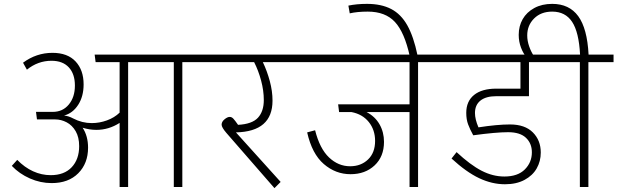

<svg xmlns="http://www.w3.org/2000/svg" viewBox="-20 -966 3190 992"><path d="M1052 -645H922V0H878V-645H642V0H598V-331Q542 -295 478 -295Q443 -295 407 -306Q435 -263 435 -203Q435 -122 384.5 -71Q334 -20 247 -20Q189 -20 134.5 -44Q80 -68 41 -109L69 -140Q107 -101 151 -81Q195 -61 242 -61Q312 -61 350.5 -102Q389 -143 389 -211Q389 -257 371 -288Q353 -319 324.5 -334Q296 -349 265 -349H171L166 -388H253Q304 -388 335.5 -426Q367 -464 367 -524Q367 -584 335.5 -618Q304 -652 246 -652Q176 -652 119 -606L99 -642Q168 -693 251 -693Q329 -693 370.5 -648.5Q412 -604 412 -530Q412 -468 384 -424.5Q356 -381 311 -369Q334 -367 358 -354Q404 -330 454 -330Q494 -330 532.5 -344Q571 -358 598 -384V-645H474L469 -684H1052Z M1512 -645H1338Q1360 -599 1374 -547Q1388 -495 1388 -446Q1388 -286 1199 -282L1430 -26L1398 6L1149 -280Q1125 -308 1125 -322Q1125 -337 1140 -349.5Q1155 -362 1167 -362Q1177 -362 1185.5 -353Q1194 -344 1210 -321Q1283 -325 1313 -358Q1343 -391 1343 -449Q1343 -498 1329 -550Q1315 -602 1293 -645H1023V-684H1512Z M2270 -645H2140V0H2096V-387H1874Q1918 -364 1941 -323.5Q1964 -283 1964 -233Q1964 -157 1915.5 -111.5Q1867 -66 1791 -66Q1714 -66 1653 -118.5Q1592 -171 1567 -282L1608 -293Q1632 -198 1680 -152.5Q1728 -107 1789 -107Q1845 -107 1881.5 -142Q1918 -177 1918 -238Q1918 -295 1885.5 -335.5Q1853 -376 1796 -387H1732L1727 -427H2096V-645H1482V-684H2270Z M1880 -906Q1826 -906 1787 -897L1780 -937Q1823 -946 1876 -946Q1950 -946 2001 -919.5Q2052 -893 2084.5 -835Q2117 -777 2137 -681L2097 -676Q2070 -799 2020.5 -852.5Q1971 -906 1880 -906Z M2434 -382Q2434 -350 2452 -308Q2549 -323 2615 -323Q2692 -323 2733 -282Q2774 -241 2774 -178Q2774 -133 2753 -96Q2732 -59 2690 -36.5Q2648 -14 2589 -14Q2522 -14 2455.5 -45.5Q2389 -77 2313 -147L2339 -180Q2410 -114 2468 -84Q2526 -54 2586 -54Q2655 -54 2691.5 -90.5Q2728 -127 2728 -179Q2728 -225 2697.5 -254Q2667 -283 2605 -283Q2543 -283 2425 -267Q2408 -298 2398.5 -323.5Q2389 -349 2389 -383Q2389 -443 2429.5 -475.5Q2470 -508 2544 -508H2669V-645H2240V-684H2871V-645H2713V-469H2544Q2491 -469 2462.5 -446.5Q2434 -424 2434 -382Z M3150 -645H3020V0H2976V-645H2847V-684H2977Q2971 -800 2936 -853Q2901 -906 2833 -906Q2775 -906 2739.5 -870.5Q2704 -835 2704 -783Q2704 -755 2714 -726.5Q2724 -698 2737 -679L2701 -670Q2684 -688 2672 -719.5Q2660 -751 2660 -786Q2660 -831 2680.5 -867Q2701 -903 2740.5 -924.5Q2780 -946 2833 -946Q2921 -946 2967.5 -882.5Q3014 -819 3021 -684H3150Z"/></svg>

Font: FiraGO ExtraLight
Style: Regular
Weight: 200
Designer: bBox Type
Foundry: bBox Type GmbH
Version: Version 1.001